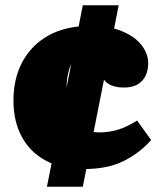

<svg xmlns="http://www.w3.org/2000/svg" viewBox="-20 -673 617 728"><path d="M158 35 294 -653H430L294 35ZM298 -32Q212 -32 152.5 -64.5Q93 -97 62 -155.5Q31 -214 31 -291Q31 -376 65.5 -439.5Q100 -503 165 -539Q230 -575 324 -575Q394 -575 443 -554.5Q492 -534 517 -501.5Q542 -469 542 -433Q542 -409 533 -388Q524 -367 503.5 -354Q483 -341 449 -341Q412 -341 389 -356.5Q366 -372 366 -401Q366 -412 371.5 -426Q377 -440 390 -466Q376 -473 360.5 -476.5Q345 -480 325 -480Q297 -480 276 -464Q255 -448 243.5 -414Q232 -380 232 -329Q232 -250 262.5 -210.5Q293 -171 357 -171Q393 -171 426.5 -181Q460 -191 500 -216L553 -142Q512 -95 451 -63.5Q390 -32 298 -32Z"/></svg>

Font: Literata ExtraBold
Style: Regular
Weight: 800
Designer: Latin by Veronika Burian and Jose Scaglione. Greek by Irene Vlachou. Cyrillic by Vera Evstafieva.
Foundry: TypeTogether
Version: Version 3.103;gftools[0.9.29]